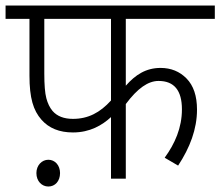

<svg xmlns="http://www.w3.org/2000/svg" viewBox="-20 -642 792 690"><path d="M752 -574.2V-622.1H0V-574.2H85.9V-370.1C85.9 -290 99.6 -245.1 128.9 -211.9C155.8 -181.2 193.4 -166 242.2 -166C303.2 -166 347.2 -191.9 378.9 -221.2V0H432.1V-268.1C474.6 -325.2 512.7 -351.1 549.8 -351.1C606 -351.1 633.8 -316.9 633.8 -249C633.8 -182.6 608.4 -125.5 571.8 -75.2L620.1 -46.9C662.6 -111.3 688 -178.2 688 -248C688 -297.4 675.3 -334.5 650.4 -359.9C625.5 -385.3 594.2 -397.9 557.1 -397.9C504.9 -397.9 466.8 -373.5 432.1 -334V-574.2ZM378.9 -574.2V-280.8C339.4 -237.3 296.9 -214.8 242.2 -214.8C210 -214.8 185.5 -224.1 168.9 -243.2C158.7 -255.4 151.4 -270.5 146.5 -289.1C141.6 -307.6 139.2 -337.4 139.2 -377.9V-574.2ZM110.8 -20C110.8 9.3 130.4 28.3 153.8 28.3C177.7 28.3 195.8 9.3 195.8 -20C195.8 -47.9 177.7 -67.9 153.8 -67.9C130.4 -67.9 110.8 -47.9 110.8 -20Z"/></svg>

Font: Noto Reveo Sans
Style: Regular
Weight: 300
Designer: Monotype Design Team
Foundry: Monotype Imaging Inc.
Version: Version 2.007